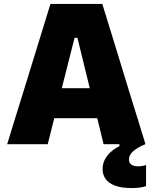

<svg xmlns="http://www.w3.org/2000/svg" viewBox="-20 -733 774 976"><path d="M16.5 0Q34 -57 53.5 -120.8Q73 -184.5 91 -241L166.5 -486Q187 -553 203.5 -606Q220 -659 236.5 -713H500Q517.5 -656.5 533.8 -603.5Q550 -550.5 570 -486L645 -241Q663.5 -182 682.8 -119.5Q702 -57 719.5 0H506.5Q493.5 -53.5 479.8 -110Q466 -166.5 453 -216.5L373.5 -541H359L278 -220.5Q265 -168 250.5 -110.5Q236 -53 222.5 0ZM210.5 -132 233.5 -284.5H528L546.5 -132ZM651 223Q597 223 564.2 210.5Q531.5 198 516.5 176.2Q501.5 154.5 501.5 127.5Q501.5 99.5 513.5 77Q525.5 54.5 545 37.8Q564.5 21 587 10V-25.5L681.5 -37L719 0Q681.5 15 658.5 34.5Q635.5 54 635.5 78Q635.5 95 648 103.8Q660.5 112.5 683 112.5Q697 112.5 707 110Q717 107.5 722.5 106V213Q711.5 217.5 692.2 220.2Q673 223 651 223Z"/></svg>

Font: Commissioner Thin ExtraBold
Style: Regular
Weight: 800
Version: Version 1.000